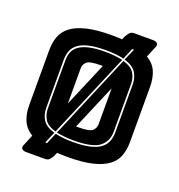

<svg xmlns="http://www.w3.org/2000/svg" viewBox="-150 -916 1038 1111"><g transform="rotate(20 368.5 -360.0)"><path d="M166 -212V-507Q166 -535 175 -558Q184 -581 207 -597.5Q230 -614 269 -623Q308 -632 367 -632Q400 -632 426.5 -629Q453 -626 474 -621L253 -100Q203 -114 184.5 -143.5Q166 -173 166 -212ZM367 -87Q335 -87 309 -90Q283 -93 263 -97L483 -618Q532 -604 551 -575Q570 -546 570 -507V-212Q570 -156 528 -121.5Q486 -87 367 -87ZM265 -494V-277L381 -550H369Q302 -550 283.5 -534Q265 -518 265 -494ZM369 -168Q437 -168 455 -184Q473 -200 473 -225V-446L355 -168ZM230 -20 259 -88Q280 -83 307 -80Q334 -77 367 -77Q429 -77 470.5 -86.5Q512 -96 536 -114Q560 -132 570 -157Q580 -182 580 -212V-507Q580 -549 560 -580.5Q540 -612 487 -628L518 -700H507L478 -631Q456 -636 428.5 -639Q401 -642 367 -642Q305 -642 264 -632.5Q223 -623 199 -605Q175 -587 165.5 -562Q156 -537 156 -507V-212Q156 -169 176 -137.5Q196 -106 249 -91L219 -20ZM295 34Q286 50 277 60Q268 70 249 70H134Q115 70 107 60Q99 50 108 34L135 -31Q92 -58 75 -98.5Q58 -139 58 -189V-530Q58 -576 71.5 -613.5Q85 -651 119.5 -678Q154 -705 215 -720Q276 -735 369 -735Q386 -735 402 -734.5Q418 -734 433 -733L442 -754Q451 -770 460 -780Q469 -790 488 -790H603Q622 -790 630 -780Q638 -770 629 -754L602 -689Q646 -662 662.5 -621.5Q679 -581 679 -530V-189Q679 -143 665.5 -105.5Q652 -68 617.5 -41.5Q583 -15 522.5 0Q462 15 369 15Q352 15 335.5 14.5Q319 14 304 13Z"/></g></svg>

Font: Bungee Inline
Style: Regular
Weight: 400
Version: Version 1.000;PS 1.0;hotconv 1.0.72;makeotf.lib2.5.5900